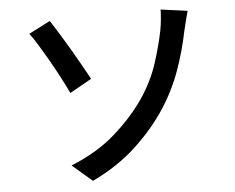

<svg xmlns="http://www.w3.org/2000/svg" viewBox="-54 -804 1107 903"><g transform="rotate(-5 500.0 -352.5)"><path d="M255 -46Q379 -96 463.5 -170.5Q548 -245 604 -326Q660 -409 686.5 -492.5Q713 -576 726 -642Q731 -668 733.5 -696.5Q736 -725 736 -740L862 -723Q855 -699 848.5 -671.5Q842 -644 838 -628Q820 -539 788 -448.5Q756 -358 701 -273Q642 -183 556 -103Q470 -23 349 35ZM212 -732Q229 -706 252.5 -668Q276 -630 301 -587.5Q326 -545 347 -507Q368 -469 382 -444L279 -386Q262 -422 240 -464Q218 -506 194.5 -547Q171 -588 149.5 -623Q128 -658 111 -680Z"/></g></svg>

Font: Noto Sans SC Thin Medium
Style: Regular
Weight: 500
Version: Version 2.004-H2;hotconv 1.0.118;makeotfexe 2.5.65603